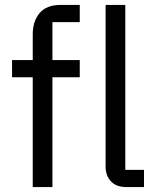

<svg xmlns="http://www.w3.org/2000/svg" viewBox="-20 -760 636 780"><path d="M29 0ZM113 -446H29V-516H113V-620Q113 -674 141 -707Q169 -740 226 -740H304V-670H193V-516H304V-446H193V0H113ZM494 0Q452 0 430.5 -23.5Q409 -47 409 -83V-740H489V-70H565V0Z"/></svg>

Font: Aneliza
Style: Regular
Weight: 400
Designer: Mike Abbink, Paul van der Laan, Pieter van Rosmalen
Foundry: Bold Monday
Version: Version 3.001;September 8, 2019;FontCreator 11.5.0.2425 64-b